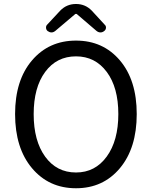

<svg xmlns="http://www.w3.org/2000/svg" viewBox="-20 -956 781 988"><path d="M57.6 -369.1Q57.6 -543 144.5 -645Q231.4 -747.1 371.1 -747.1Q510.7 -747.1 597.2 -645Q683.6 -543 683.6 -369.1Q683.6 -194.3 597.2 -90.8Q510.7 12.7 371.1 12.7Q231.4 12.7 144.5 -90.8Q57.6 -194.3 57.6 -369.1ZM371.1 -68.4Q469.7 -68.4 529.3 -150.4Q588.9 -232.4 588.9 -369.1Q588.9 -505.9 529.3 -585.9Q469.7 -666 371.1 -666Q271.5 -666 212.4 -585.9Q153.3 -505.9 153.3 -368.7Q153.3 -231.4 212.4 -149.9Q271.5 -68.4 371.1 -68.4ZM225.6 -795.9Q216.8 -802.7 216.8 -814.5Q216.8 -823.2 222.7 -829.1L290 -901.4Q323.2 -935.5 371.1 -935.5Q418.9 -935.5 452.1 -901.4L518.6 -829.1Q525.4 -823.2 525.4 -814.5Q525.4 -802.7 515.6 -795.9Q506.8 -789.1 497.1 -789.1Q486.3 -789.1 476.6 -796.9L375 -883.8Q373 -884.8 371.1 -884.8Q369.1 -884.8 367.2 -883.8L264.6 -796.9Q254.9 -789.1 245.1 -789.1Q235.4 -789.1 225.6 -795.9Z"/></svg>

Font: Gen Jyuu Gothic Regular
Style: Regular
Weight: 400
Designer: [Source Han Sans]
Ryoko NISHIZUKA  (kana & ideographs); Paul D. Hunt (Latin, Greek & Cyrillic); Wenlong ZHANG  (bopomofo
Version: Version 1.002.20150607